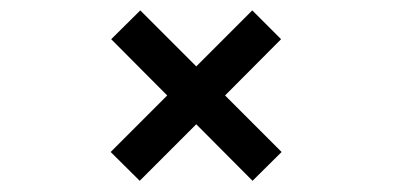

<svg xmlns="http://www.w3.org/2000/svg" viewBox="-20 -484 750 360"><path d="M187.5 -199 293.5 -305 188.5 -410.5 243 -464.5 348 -359.5 453 -464.5 507 -410.5 402 -305 508 -199 453.5 -145 348 -251 242 -145Z"/></svg>

Font: League Mono
Style: Regular
Weight: 400
Width: 6
Designer: Tyler Finck
Foundry: The League of Moveable Type / Tyler Finck
Version: Version 2.300;RELEASE